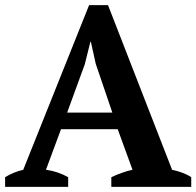

<svg xmlns="http://www.w3.org/2000/svg" viewBox="-20 -732 769 752"><path d="M247 0H0V-38Q16 -48 34.5 -55.5Q53 -63 71 -67L329 -712H403L654 -67Q674 -63 694 -55.5Q714 -48 729 -38V0H416V-38Q435 -47 457 -55Q479 -63 499 -67L441 -226H219L160 -67Q206 -61 247 -38ZM243 -291H420L355 -482L336 -568H334L312 -480Z"/></svg>

Font: PT Serif
Style: Bold
Weight: 700
Designer: A.Korolkova, O.Umpeleva, V.Yefimov
Foundry: ParaType Ltd
Version: Version 1.000W OFL; ttfautohint (v1.6)